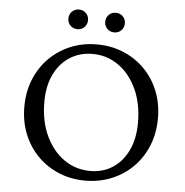

<svg xmlns="http://www.w3.org/2000/svg" viewBox="-57 -890 921 955"><g transform="rotate(5 403.5 -412.5)"><path d="M403 10Q331 10 270.5 -15.5Q210 -41 165 -86.5Q120 -132 95 -194Q70 -256 70 -330Q70 -404 95 -466Q120 -528 165 -573.5Q210 -619 270.5 -644.5Q331 -670 403 -670Q475 -670 536 -644.5Q597 -619 642 -573.5Q687 -528 712 -466Q737 -404 737 -330Q737 -256 712 -194Q687 -132 642 -86.5Q597 -41 536 -15.5Q475 10 403 10ZM424 -40Q488 -40 536.5 -72Q585 -104 612.5 -162Q640 -220 640 -299Q640 -396 606 -468.5Q572 -541 514.5 -581Q457 -621 386 -621Q322 -621 272.5 -589.5Q223 -558 195 -500Q167 -442 167 -363Q167 -266 201.5 -193Q236 -120 294 -80Q352 -40 424 -40ZM299 -737Q278 -737 264 -751Q250 -765 250 -786Q250 -807 264 -821Q278 -835 299 -835Q320 -835 334 -821Q348 -807 348 -786Q348 -765 334 -751Q320 -737 299 -737ZM483 -737Q462 -737 448 -751Q434 -765 434 -786Q434 -807 448 -821Q462 -835 483 -835Q504 -835 518 -821Q532 -807 532 -786Q532 -765 518 -751Q504 -737 483 -737Z"/></g></svg>

Font: Spectral SC
Style: Regular
Weight: 400
Designer: Jean-Baptiste Levee
Foundry: Production Type
Version: Version 2.001